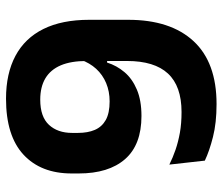

<svg xmlns="http://www.w3.org/2000/svg" viewBox="-69 -623 704 606"><g transform="rotate(90 283.0 -320.0)"><path d="M291.5 13Q212 13 156.2 -16.8Q100.5 -46.5 71.5 -105Q42.5 -163.5 42.5 -249.5V-372.5Q42.5 -506 109.8 -578.8Q177 -651.5 308.5 -651.5Q368 -651.5 412.2 -640.2Q456.5 -629 487 -614.5L499.5 -502.5Q477.5 -513.5 452.8 -522Q428 -530.5 398.8 -535.8Q369.5 -541 333.5 -541Q252 -541 212.2 -498.2Q172.5 -455.5 172.5 -369V-241.5Q172.5 -192 186.2 -159.8Q200 -127.5 227.2 -111.2Q254.5 -95 294.5 -95Q348.5 -95 374 -122.5Q399.5 -150 399.5 -195.5V-214Q399.5 -245 390 -267.2Q380.5 -289.5 358.8 -301.8Q337 -314 300 -314Q268.5 -314 242.2 -303Q216 -292 197.2 -271.5Q178.5 -251 168.5 -222.5L156 -306H177.5Q187 -336.5 207.8 -361Q228.5 -385.5 262.8 -400Q297 -414.5 346 -414.5Q437 -414.5 482.2 -362.8Q527.5 -311 527.5 -216.5V-194Q527.5 -97 468 -42Q408.5 13 291.5 13Z"/></g></svg>

Font: Anek Gujarati SemiBold
Style: Regular
Weight: 600
Designer: Mrunmayee Ghaisas (Gujarati), Yesha Goshar (Latin)
Foundry: Ek Type
Version: Version 1.003